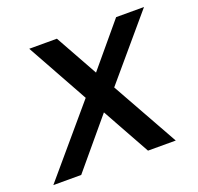

<svg xmlns="http://www.w3.org/2000/svg" viewBox="-106 -622 752 728"><g transform="rotate(-20 270.0 -258.5)"><path d="M-9 0 219.5 -269 82 -517H193.5L289 -345.5L432.5 -517H545L334.5 -269L485 0H373L265.5 -193.5L103.5 0Z"/></g></svg>

Font: Public Sans Thin Medium
Style: Italic
Weight: 500
Italic angle: -8°
Version: Version 2.001